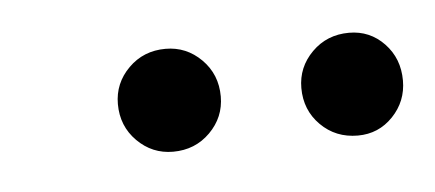

<svg xmlns="http://www.w3.org/2000/svg" viewBox="-25 -694 333 147"><g transform="rotate(-5 142.0 -620.5)"><path d="M104 -581Q88 -581 76.5 -592.5Q65 -604 65 -621Q65 -637 76.5 -648.5Q88 -660 105 -660Q121 -660 132.5 -648.5Q144 -637 144 -620Q144 -604 132.5 -592.5Q121 -581 104 -581ZM246 -581Q229 -581 217.5 -592.5Q206 -604 206 -621Q206 -637 217.5 -648.5Q229 -660 246 -660Q262 -660 273 -648.5Q284 -637 284 -620Q284 -604 273 -592.5Q262 -581 246 -581Z"/></g></svg>

Font: DM Sans 12pt ExtraLight
Style: Italic
Weight: 250
Italic angle: -10°
Version: Version 4.004;gftools[0.9.30]